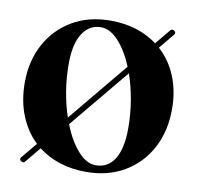

<svg xmlns="http://www.w3.org/2000/svg" viewBox="-82 -808 937 914"><g transform="rotate(10 386.5 -350.5)"><path d="M78 18.5Q66.5 10.5 75.5 -0.5L138 -76Q86.5 -125 58.2 -195.8Q30 -266.5 30 -354Q30 -458 74 -539.5Q118 -621 197.2 -667.8Q276.5 -714.5 382 -714.5Q450 -714.5 507 -696.5Q564 -678.5 608.5 -645L668 -717Q676.5 -728 688 -719.5Q699 -711 691 -701.5L630 -627.5Q684 -579 713.2 -508Q742.5 -437 742.5 -349.5Q742.5 -243.5 698.8 -161.2Q655 -79 575.8 -32Q496.5 15 390 15Q320.5 15 262.2 -4Q204 -23 159 -58L98 16Q89.5 27 78 18.5ZM220.5 -478Q220.5 -410 231.2 -345.2Q242 -280.5 261 -224.5L499 -512.5Q469 -585.5 427.8 -630.5Q386.5 -675.5 342.5 -675.5Q286 -675.5 253.2 -624.5Q220.5 -573.5 220.5 -478ZM553 -225Q553 -294.5 541.5 -360.5Q530 -426.5 510.5 -482.5L272 -194.5Q302 -118 343.8 -71Q385.5 -24 430.5 -24Q489 -24 521 -74.8Q553 -125.5 553 -225Z"/></g></svg>

Font: Fraunces 72pt
Style: Bold
Weight: 700
Version: Version 1.000;[b76b70a41]